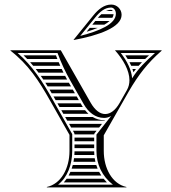

<svg xmlns="http://www.w3.org/2000/svg" viewBox="-20 -820 750 840"><path d="M396.8 -728 383.8 -712H436.3C445.3 -717.1 453.1 -722.5 459.3 -728ZM372.5 -698C368.1 -692.7 363.8 -687.3 359.5 -682H362.2C378.6 -687 393.7 -692.4 407.2 -698ZM444.1 -772H473.6C471.2 -775.4 468.2 -777 466 -777C458.3 -777 451.1 -775.2 444.1 -772ZM423.5 -758C418.4 -753.3 413.3 -748 408.2 -742H471.5C474.7 -747.2 476.6 -752.5 476.9 -758ZM303 -645C412.9 -665.5 512 -700.5 512 -755C512 -779.8 491.8 -800 467 -800C435.1 -800 409.8 -779 387.7 -751.7L302 -646ZM331.1 -662.9 397 -744.1C416.5 -768.1 438.2 -787 466 -787C477.6 -787 487 -774.9 487 -760C487 -713.6 412.2 -684 331.1 -662.9ZM231 -562C228.9 -567.3 226.8 -572.6 224.8 -578H82.9C88.3 -572.7 93.6 -567.4 98.8 -562ZM236.8 -548H111.6C116.3 -542.7 120.8 -537.4 125.3 -532H243.7C241.3 -537.3 239 -542.6 236.8 -548ZM250.1 -518H136.4C140.5 -512.7 144.5 -507.4 148.5 -502H257.8C255.2 -507.3 252.6 -512.7 250.1 -518ZM265 -488H158.4C162.1 -482.7 165.7 -477.4 169.3 -472H273.6C270.6 -477.4 267.8 -482.7 265 -488ZM281.5 -458H178.3L188.3 -442H290.6ZM298.6 -428H196.7C199.8 -422.7 203 -417.4 206.1 -412H307.7ZM315.7 -398H214.1C215.5 -395.6 216.8 -393.2 218.2 -390.8L223.2 -382H324.8ZM332.8 -368H231.1L240.2 -352H342.2C340.7 -354.3 339.3 -356.7 337.9 -359.1ZM352.1 -338H248.1L257.2 -322H367C361.7 -326.9 356.7 -332.2 352.1 -338ZM385.7 -308H265.1L274.2 -292H437.3L439 -294.2C437.4 -294.2 436.6 -294.1 435.3 -294.1C417.1 -294.1 400.4 -299.2 385.7 -308ZM426.2 -278H282.1L291.2 -262H413.6C417.8 -267.3 422 -272.7 426.2 -278ZM402.5 -248H299.1C301 -244.7 302.8 -241.4 304.7 -238.1C305.5 -236.6 306 -234.8 306 -233.2V-232H392C392.2 -234 393 -236 394.2 -237.4ZM392 -202V-218H306V-202ZM392 -188H306V-172H392ZM407.1 -82C404.9 -87.2 403 -92.6 401.2 -98H298.3C296.9 -92.6 295.2 -87.2 293.4 -82ZM413.8 -68H288C285.6 -62.5 283 -57.2 280.2 -52H423.2C419.8 -57.2 416.6 -62.5 413.8 -68ZM433.4 -38H271.6C267.8 -32.4 263.6 -27 259.2 -22H447.7C442.6 -27.2 437.8 -32.5 433.4 -38ZM392 -158H306C306 -152.6 305.7 -147.3 305.4 -142H392.7C392.3 -147.3 392.1 -152.6 392 -158ZM394.3 -128H304C303.3 -122.6 302.5 -117.3 301.5 -112H397.4C396.2 -117.2 395.1 -122.6 394.3 -128ZM615.2 -562C620.8 -567.4 626.5 -572.7 632.2 -578H528.2C531.9 -572.6 535.3 -567.3 538.5 -562ZM601.3 -548H546.4C549.2 -542.7 551.8 -537.3 554.1 -532H586.5C591.4 -537.5 596.3 -542.8 601.3 -548ZM574.7 -518H559.5C561.2 -513.3 562.6 -508.6 563.8 -503.8C567.4 -508.7 571 -513.4 574.7 -518ZM284 -160C284 -82.9 247.1 -15.6 185 -2V0H533V-2C470.9 -15.6 434 -82.9 434 -160V-228L544 -421C584.5 -490.8 626.2 -545.3 687 -598V-600H483C520.1 -558.2 546.3 -511 546.3 -469C546.3 -453.8 542.9 -439.3 535.3 -426L503.3 -369.6C485.4 -338.1 463.1 -321.1 440.3 -321.1C418.4 -321.1 396.2 -336.7 377 -370L246 -600H26V-598C103.4 -538.7 150.3 -466.5 199 -380L284 -230ZM658 -588C618.8 -552.7 585.8 -521.7 558 -477.4C555.4 -514.7 535.6 -552.8 508.5 -588ZM231.7 -588C248.2 -543.6 265 -507.1 288.4 -466L346.6 -364C366.9 -328.5 397.6 -304.1 435.3 -304.1C446.6 -304.1 456.2 -307.1 466.3 -312.6L402 -231.2V-160C402 -100 426.8 -48.7 474.1 -12H233.9C274.9 -43.8 296 -99.6 296 -160V-233.2L209.5 -385.9C165.7 -463.6 121.8 -531.8 57.2 -588Z"/></svg>

Font: SortefaxS02
Style: Medium
Weight: 500
Designer: gluk
Foundry: gluk
Version: Version 0.261